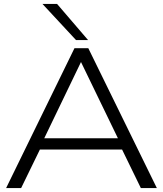

<svg xmlns="http://www.w3.org/2000/svg" viewBox="-20 -952 825 972"><path d="M11 0 357 -708H427L774 0H693L598 -195H182L87 0ZM204 -252H577L390 -638ZM365 -749 195 -932H269L426 -749Z"/></svg>

Font: Georama Extended Light
Style: Regular
Weight: 300
Width: 7
Designer: Jean-Baptiste Levee
Foundry: Production Type
Version: Version 1.000